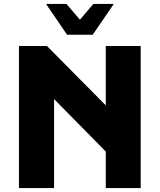

<svg xmlns="http://www.w3.org/2000/svg" viewBox="-20 -953 810 973"><path d="M76 0V-720H218L516 -419V-720H693V0H516V-185L254 -451V0ZM320 -777 216 -929V-933H317L385 -853L453 -933H554V-929L450 -777Z"/></svg>

Font: Kufam
Style: Bold
Weight: 700
Designer: Wael Morcos, Artur Schmal
Foundry: Original Type
Version: Version 1.300; ttfautohint (v1.8.3)